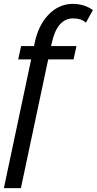

<svg xmlns="http://www.w3.org/2000/svg" viewBox="-35 -760 500 992"><path d="M126 -453H59L74 -522H141L143 -533Q162 -629 216 -684.5Q270 -740 341 -740Q400 -740 445 -708L409 -643Q384 -665 343 -665Q260 -665 232 -536L229 -522H360L345 -453H214L73 212H-15Z"/></svg>

Font: Raleway-v4020 Medium
Style: Italic
Weight: 500
Italic angle: -12°
Designer: Matt McInerney, Pablo Impallari, Rodrigo Fuenzalida
Foundry: Matt McInerney, Pablo Impallari, Rodrigo Fuenzalida
Version: Version 4.020;PS 004.020;hotconv 1.0.88;makeotf.lib2.5.64775